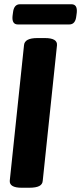

<svg xmlns="http://www.w3.org/2000/svg" viewBox="-20 -881 381 903"><path d="M82 2Q23 2 26 -32L93 -669Q96 -702 156 -702H191Q251 -702 248 -668L181 -31Q180 -14 164.5 -6Q149 2 117 2ZM64 -766Q35 -766 39 -806L41 -821Q45 -861 74 -861H316Q345 -861 341 -821L339 -806Q335 -766 306 -766Z"/></svg>

Font: Asap Condensed
Style: Bold Italic
Weight: 700
Width: 3
Italic angle: -6°
Designer: Pablo Cosgaya
Foundry: Omnibus-Type
Version: Version 3.001; ttfautohint (v1.8.4.7-5d5b)